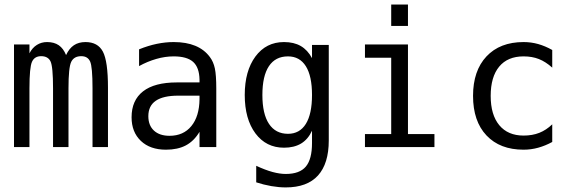

<svg xmlns="http://www.w3.org/2000/svg" viewBox="-20 -651 2540 850"><path d="M272.5 -407.2Q286.1 -436.5 307.1 -450.7Q328.1 -464.8 358.4 -464.8Q413.1 -464.8 435.5 -422.4Q458 -379.9 458 -262.7V0H389.6V-259.8Q389.6 -355.5 378.9 -378.9Q368.2 -402.3 339.8 -402.3Q307.6 -402.3 295.4 -377.4Q283.2 -352.5 283.2 -259.8V0H214.8V-259.8Q214.8 -356.4 203.6 -379.4Q192.4 -402.3 162.1 -402.3Q132.8 -402.3 121.6 -377.4Q110.4 -352.5 110.4 -259.8V0H42V-454.1H110.4V-415Q123 -439.5 143.1 -452.1Q163.1 -464.8 188.5 -464.8Q219.7 -464.8 240.2 -450.7Q260.7 -436.5 272.5 -407.2Z M768.6 -227.5Q703.1 -227.5 669.9 -205.1Q636.7 -182.6 636.7 -136.7Q636.7 -95.7 661.6 -72.8Q686.5 -49.8 730.5 -49.8Q792 -49.8 827.1 -92.8Q862.3 -135.7 863.3 -211.9V-227.5ZM937.5 -258.8V0H863.3V-67.4Q838.9 -26.4 802.7 -7.3Q766.6 11.7 714.8 11.7Q644.5 11.7 603.5 -27.3Q562.5 -66.4 562.5 -131.8Q562.5 -207 613.3 -246.6Q664.1 -286.1 762.7 -286.1H863.3V-297.9Q862.3 -352.5 835 -377Q807.6 -401.4 749 -401.4Q710.9 -401.4 671.9 -390.1Q632.8 -378.9 595.7 -358.4V-432.6Q636.7 -449.2 674.8 -457Q712.9 -464.8 749 -464.8Q804.7 -464.8 844.7 -448.2Q884.8 -431.6 909.2 -398.4Q924.8 -377.9 931.2 -348.1Q937.5 -318.4 937.5 -258.8Z M1361.3 -230.5Q1361.3 -314.5 1334 -357.9Q1306.6 -401.4 1254.9 -401.4Q1199.2 -401.4 1170.4 -357.9Q1141.6 -314.5 1141.6 -230.5Q1141.6 -146.5 1170.9 -102.5Q1200.2 -58.6 1254.9 -58.6Q1306.6 -58.6 1334 -102.5Q1361.3 -146.5 1361.3 -230.5ZM1435.5 -29.3Q1435.5 73.2 1387.7 126Q1339.8 178.7 1245.1 178.7Q1214.8 178.7 1181.2 172.9Q1147.5 167 1114.3 156.2V83Q1154.3 101.6 1186.5 110.4Q1218.8 119.1 1245.1 119.1Q1306.6 119.1 1334 86.4Q1361.3 53.7 1361.3 -17.6V-72.3Q1343.8 -34.2 1313 -15.6Q1282.2 2.9 1237.3 2.9Q1158.2 2.9 1110.8 -60.5Q1063.5 -124 1063.5 -230.5Q1063.5 -336.9 1110.8 -400.9Q1158.2 -464.8 1237.3 -464.8Q1281.2 -464.8 1311.5 -447.3Q1341.8 -429.7 1361.3 -393.6V-452.1H1435.5Z M1711.9 -630.9H1786.1V-536.1H1711.9ZM1595.7 -454.1H1786.1V-57.6H1903.3V0H1595.7V-57.6H1711.9V-395.5H1595.7Z M2424.8 -22.5Q2394.5 -5.9 2362.8 2.9Q2331.1 11.7 2297.9 11.7Q2193.4 11.7 2133.8 -51.3Q2074.2 -114.3 2074.2 -226.6Q2074.2 -337.9 2133.8 -401.4Q2193.4 -464.8 2297.9 -464.8Q2331.1 -464.8 2362.3 -456.1Q2393.6 -447.3 2424.8 -429.7V-351.6Q2395.5 -377.9 2365.7 -389.6Q2335.9 -401.4 2297.9 -401.4Q2227.5 -401.4 2189.9 -356Q2152.3 -310.5 2152.3 -226.6Q2152.3 -142.6 2190.4 -96.7Q2228.5 -50.8 2297.9 -50.8Q2336.9 -50.8 2367.7 -63Q2398.4 -75.2 2424.8 -100.6Z"/></svg>

Font: BabelStone Flags
Style: Regular
Weight: 400
Designer: Andrew West
Foundry: BabelStone
Version: Version 4.12